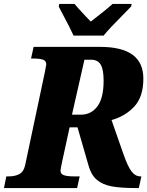

<svg xmlns="http://www.w3.org/2000/svg" viewBox="-43 -951 745 971"><path d="M-11 -59H1Q34 -59 55.5 -71Q77 -83 84 -115L184 -587Q191 -621 191 -625Q191 -643 175 -649Q159 -655 126 -655H114L127 -714H462Q573 -714 627.5 -674Q682 -634 682 -553Q682 -461 635.5 -411.5Q589 -362 521 -344L579 -178Q602 -111 621.5 -85Q641 -59 667 -59H672L659 0H643Q568 0 522 -8.5Q476 -17 447 -41.5Q418 -66 405 -113L349 -307H309L272 -137Q263 -94 263 -89Q263 -71 280 -65Q297 -59 330 -59H360L347 0H-23ZM366 -371Q418 -371 449.5 -413Q481 -455 481 -543Q481 -600 466 -624.5Q451 -649 418 -649H384L321 -371ZM268 -891 254 -918 257 -931H334Q344 -918 389 -870Q409 -850 416 -842Q444 -863 477 -889.5Q510 -916 526 -931H623L620 -918L581 -878Q507 -804 481 -771H329Q314 -805 268 -891Z"/></svg>

Font: Noto Serif NarrowBlack
Style: Italic
Weight: 900
Width: 4
Italic angle: -12°
Designer: Monotype Design Team
Foundry: Monotype Imaging Inc.
Version: Version 1.001